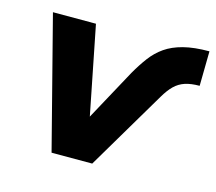

<svg xmlns="http://www.w3.org/2000/svg" viewBox="-80 -609 796 707"><g transform="rotate(15 318.0 -255.5)"><path d="M171 0 42 -501H206L274 -158H269L379 -360Q399 -395 420 -423Q441 -451 469 -470.5Q497 -490 537.5 -500.5Q578 -511 636 -511L634 -379Q601 -379 578.5 -371.5Q556 -364 539 -347.5Q522 -331 505 -302L326 0Z"/></g></svg>

Font: Nunito Sans 8pt ExtraBold
Style: Italic
Weight: 800
Italic angle: -9°
Version: Version 3.101;gftools[0.9.27]